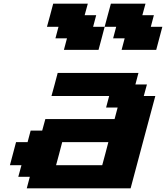

<svg xmlns="http://www.w3.org/2000/svg" viewBox="-20 -1020 899 1040"><path d="M125 0H687.5Q709.5 -83 754.2 -250Q798.8 -417 821.3 -500H758.8L775.9 -562.5H713.4L730 -625H292.5Q287.1 -604 275.9 -562.3Q264.6 -520.5 258.8 -500H571.3L554.7 -437.5H617.2L600.6 -375H225.6L208.5 -312.5H146L129.4 -250H66.9Q61.5 -229 50.3 -187.3Q39.1 -145.5 33.7 -125H96.2L79.1 -62.5H141.6ZM533.7 -125H283.7Q289.6 -145.5 300.5 -187.3Q311.5 -229 316.9 -250H566.9Q561.5 -229 550.5 -187.3Q539.6 -145.5 533.7 -125ZM638.7 -750H826.2Q831.5 -770.5 842.8 -812.5Q854 -854.5 859.4 -875H796.9L813.5 -937.5H751L768.1 -1000H580.6Q574.7 -979 563.5 -937.3Q552.2 -895.5 546.9 -875H484.4L501 -937.5H438.5L455.6 -1000H268.1Q262.7 -979 251.5 -937.3Q240.2 -895.5 234.4 -875H296.9L280.3 -812.5H342.8L326.2 -750H513.7Q519.5 -771 530.5 -812.5Q541.5 -854 546.9 -875H609.4L592.8 -812.5H655.3Z"/></svg>

Font: Faithful 32x
Style: SemiboldOblique
Weight: 400
Foundry: Faithful Resource Pack
Version: Version 1.0; January 27, 2023